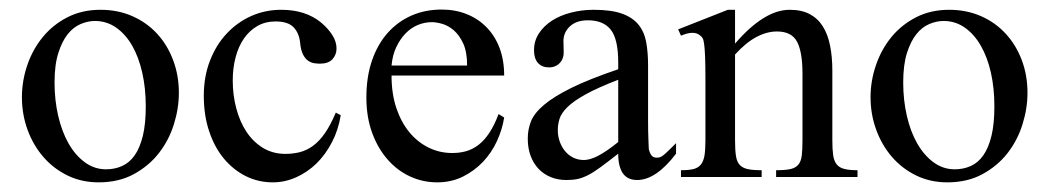

<svg xmlns="http://www.w3.org/2000/svg" viewBox="-20 -416 2198 402"><path d="M354.5 -221.7Q354.5 -189 344 -155.5Q333.5 -122.1 312.5 -95.2Q291.5 -68.4 260 -51.3Q228.5 -34.2 186.5 -34.2Q150.9 -34.2 121.3 -48.6Q91.8 -63 70.6 -87.6Q49.3 -112.3 37.6 -144.5Q25.9 -176.8 25.9 -212.4Q25.9 -246.6 37.1 -279.5Q48.3 -312.5 69.6 -338.4Q90.8 -364.3 121.3 -379.9Q151.9 -395.5 190.4 -395.5Q227.1 -395.5 257.3 -382.1Q287.6 -368.7 309.1 -345.2Q330.6 -321.8 342.5 -290Q354.5 -258.3 354.5 -221.7ZM285.2 -193.4Q285.2 -231.4 277.8 -263.9Q270.5 -296.4 256.6 -320.6Q242.7 -344.7 222.9 -358.4Q203.1 -372.1 178.7 -372.1Q164.1 -372.1 148.9 -365.7Q133.8 -359.4 121.8 -344.5Q109.9 -329.6 102.1 -304.9Q94.2 -280.3 94.2 -243.2Q94.2 -206.5 101.8 -173.6Q109.4 -140.6 123.5 -115.7Q137.7 -90.8 157.7 -76.2Q177.7 -61.5 202.1 -61.5Q220.2 -61.5 235.6 -68.4Q251 -75.2 262 -90.8Q272.9 -106.4 279.1 -131.6Q285.2 -156.7 285.2 -193.4Z M693.4 -174.8Q688.5 -144 675 -118.2Q661.6 -92.3 642.6 -73.7Q623.5 -55.2 599.9 -44.7Q576.2 -34.2 551.3 -34.2Q521 -34.2 494.9 -47.1Q468.8 -60.1 449 -83.7Q429.2 -107.4 418 -140.9Q406.7 -174.3 406.7 -215.3Q406.7 -255.9 419.7 -289.1Q432.6 -322.3 454.8 -345.9Q477.1 -369.6 506.3 -382.6Q535.6 -395.5 568.8 -395.5Q619.6 -395.5 651.9 -369.1Q667.5 -356 676 -342.3Q684.6 -328.6 684.6 -314.5Q684.6 -301.3 676 -292Q667.5 -282.7 649.9 -282.7Q644.5 -282.7 637.7 -283.7Q630.9 -284.7 624.8 -289.1Q618.7 -293.5 614.3 -302.2Q609.9 -311 608.4 -326.2Q606.4 -346.7 594.7 -358.9Q583 -371.1 557.1 -371.1Q535.6 -371.1 519 -361.6Q502.4 -352.1 491 -335.7Q479.5 -319.3 473.4 -296.6Q467.3 -273.9 467.3 -247.6Q467.3 -217.3 474.6 -189.5Q481.9 -161.6 495.8 -140.4Q509.8 -119.1 530.5 -106.4Q551.3 -93.8 577.6 -93.8Q593.3 -93.8 607.7 -97.4Q622.1 -101.1 635.3 -110.6Q648.4 -120.1 660.2 -137Q671.9 -153.8 683.1 -180.2Z M1035.6 -169.9Q1031.7 -145 1020.5 -120.6Q1009.3 -96.2 991.2 -77.1Q973.1 -58.1 949 -46.1Q924.8 -34.2 895.5 -34.2Q865.2 -34.2 838.4 -46.6Q811.5 -59.1 791.3 -82.3Q771 -105.5 759 -138.4Q747.1 -171.4 747.1 -211.9Q747.1 -254.9 758.8 -289.1Q770.5 -323.2 791.5 -346.9Q812.5 -370.6 841.3 -383.3Q870.1 -396 904.8 -396Q933.1 -396 957 -386.5Q981 -377 998.5 -359.1Q1016.1 -341.3 1025.9 -315.7Q1035.6 -290 1035.6 -257.8H799.8Q799.8 -219.7 809.8 -189.9Q819.8 -160.2 836.9 -139.4Q854 -118.7 876.5 -107.4Q898.9 -96.2 923.8 -95.7Q940.4 -95.2 954.8 -99.1Q969.2 -103 981.7 -112.5Q994.1 -122.1 1004.6 -137.9Q1015.1 -153.8 1023.9 -177.2ZM958 -278.8Q958 -307.1 950 -324.7Q941.9 -342.3 930.4 -352.3Q918.9 -362.3 906.2 -366Q893.6 -369.6 884.3 -369.6Q869.1 -369.6 855 -363.8Q840.8 -357.9 829.3 -346.2Q817.9 -334.5 809.8 -317.6Q801.8 -300.8 799.8 -278.8Z M1395.5 -94.2Q1353.5 -39.1 1314 -39.1Q1305.7 -39.1 1298.6 -41.7Q1291.5 -44.4 1286.1 -50.5Q1280.8 -56.6 1277.6 -67.4Q1274.4 -78.1 1274.4 -94.2Q1252 -76.7 1237.3 -65.9Q1222.7 -55.2 1211.2 -49.3Q1199.7 -43.5 1189.7 -41.3Q1179.7 -39.1 1166 -39.1Q1147.9 -39.1 1133.1 -45.2Q1118.2 -51.3 1107.4 -62.7Q1096.7 -74.2 1090.8 -90.1Q1085 -106 1085 -126Q1085 -145 1091.8 -162.1Q1098.6 -179.2 1119.1 -196.5Q1139.6 -213.9 1176.8 -232.2Q1213.9 -250.5 1274.4 -271V-285.2Q1274.4 -334 1258.8 -353.8Q1243.2 -373.5 1210.9 -373.5Q1187.5 -373.5 1174.1 -361.6Q1160.6 -349.6 1159.7 -332L1160.2 -309.6Q1161.1 -293.9 1152.3 -284.4Q1143.6 -274.9 1129.4 -274.9Q1114.7 -274.9 1106.4 -284.2Q1098.1 -293.5 1098.1 -310.5Q1098.1 -330.6 1108.4 -346.2Q1118.7 -361.8 1135.7 -372.8Q1152.8 -383.8 1175.5 -389.6Q1198.2 -395.5 1222.7 -395.5Q1259.8 -395.5 1282.2 -387.5Q1304.7 -379.4 1316.9 -364.3Q1329.1 -349.1 1333 -327.6Q1336.9 -306.2 1336.9 -279.3V-163.6Q1336.9 -139.6 1337.6 -124.5Q1338.4 -109.4 1338.4 -104Q1340.8 -94.2 1344.5 -90.1Q1348.1 -85.9 1355 -85.9Q1358.4 -85.9 1361.3 -86.7Q1364.3 -87.4 1368.4 -90.6Q1372.6 -93.8 1378.9 -99.9Q1385.3 -106 1395.5 -116.2ZM1274.4 -249Q1231.4 -232.4 1206.3 -218.5Q1181.2 -204.6 1168.2 -191.9Q1155.3 -179.2 1151.6 -167.5Q1147.9 -155.8 1147.9 -143.6Q1147.9 -130.4 1152.1 -119.1Q1156.2 -107.9 1163.1 -99.6Q1169.9 -91.3 1179.4 -86.4Q1189 -81.5 1199.7 -81.1Q1213.9 -80.1 1232.4 -89.8Q1251 -99.6 1274.4 -118.7Z M1605 -45.4V-59.6Q1624 -59.6 1635 -62Q1646 -64.5 1651.6 -71.3Q1657.2 -78.1 1658.7 -90.3Q1660.2 -102.5 1660.2 -122.6V-261.2Q1660.2 -307.6 1648.7 -328.9Q1637.2 -350.1 1606.9 -350.1Q1585.4 -350.1 1563.5 -338.4Q1541.5 -326.7 1519 -301.8V-122.6Q1519 -102.5 1520.8 -90.3Q1522.5 -78.1 1528.3 -71.3Q1534.2 -64.5 1545.2 -62Q1556.2 -59.6 1574.7 -59.6V-45.4H1405.8V-59.6Q1421.9 -59.6 1431.9 -62Q1441.9 -64.5 1447.5 -71.5Q1453.1 -78.6 1455.1 -90.8Q1457 -103 1457 -122.6V-249Q1457 -279.3 1456.3 -296.9Q1455.6 -314.5 1454.3 -323.7Q1453.1 -333 1450.9 -336.4Q1448.7 -339.8 1445.8 -341.8Q1433.1 -353 1405.8 -341.3L1399.9 -354.5L1503.9 -395.5H1519V-324.7Q1580.1 -395.5 1633.3 -395.5Q1658.2 -395.5 1675.3 -386.5Q1692.4 -377.4 1702.9 -360.6Q1713.4 -343.8 1718 -320.3Q1722.7 -296.9 1722.7 -268.6V-122.6Q1722.7 -103.5 1724.4 -91.3Q1726.1 -79.1 1731.7 -72Q1737.3 -64.9 1747.8 -62.3Q1758.3 -59.6 1775.4 -59.6V-45.4Z M2131.3 -221.7Q2131.3 -189 2120.8 -155.5Q2110.4 -122.1 2089.4 -95.2Q2068.4 -68.4 2036.9 -51.3Q2005.4 -34.2 1963.4 -34.2Q1927.7 -34.2 1898.2 -48.6Q1868.7 -63 1847.4 -87.6Q1826.2 -112.3 1814.5 -144.5Q1802.7 -176.8 1802.7 -212.4Q1802.7 -246.6 1814 -279.5Q1825.2 -312.5 1846.4 -338.4Q1867.7 -364.3 1898.2 -379.9Q1928.7 -395.5 1967.3 -395.5Q2003.9 -395.5 2034.2 -382.1Q2064.5 -368.7 2085.9 -345.2Q2107.4 -321.8 2119.4 -290Q2131.3 -258.3 2131.3 -221.7ZM2062 -193.4Q2062 -231.4 2054.7 -263.9Q2047.4 -296.4 2033.4 -320.6Q2019.5 -344.7 1999.8 -358.4Q1980 -372.1 1955.6 -372.1Q1940.9 -372.1 1925.8 -365.7Q1910.6 -359.4 1898.7 -344.5Q1886.7 -329.6 1878.9 -304.9Q1871.1 -280.3 1871.1 -243.2Q1871.1 -206.5 1878.7 -173.6Q1886.2 -140.6 1900.4 -115.7Q1914.6 -90.8 1934.6 -76.2Q1954.6 -61.5 1979 -61.5Q1997.1 -61.5 2012.5 -68.4Q2027.8 -75.2 2038.8 -90.8Q2049.8 -106.4 2055.9 -131.6Q2062 -156.7 2062 -193.4Z"/></svg>

Font: Surma
Style: Regular
Weight: 400
Designer: Sue Lloyd-Williams
Foundry: Sylheti Translation And Research
Version: Version 3.000